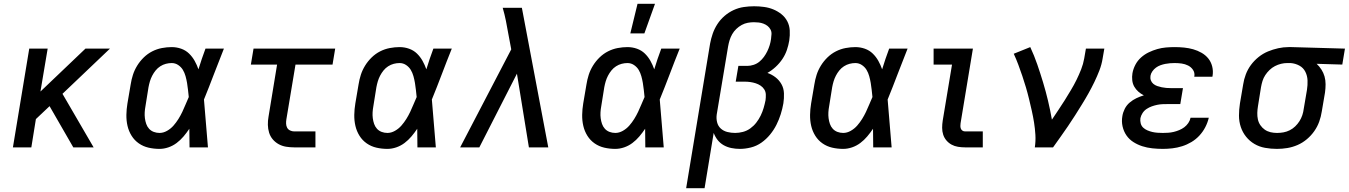

<svg xmlns="http://www.w3.org/2000/svg" viewBox="-20 -776 7102 1011"><path d="M366 0 241 -217 169 -149 145 0H48L134 -520H231L193 -294L430 -520H559L309 -282L473 0Z M820 8Q790 8 762 1.5Q734 -5 711 -21Q688 -37 673 -61Q658 -85 651.5 -113Q645 -141 645.5 -171Q646 -201 651 -231L668 -331Q672 -357 680 -382Q688 -407 702.5 -430.5Q717 -454 737 -473.5Q757 -493 781.5 -505.5Q806 -518 832.5 -523Q859 -528 884 -528Q910 -528 934 -519.5Q958 -511 975.5 -494Q993 -477 1005 -455.5Q1017 -434 1025 -411Q1033 -438 1042.5 -465.5Q1052 -493 1062 -520H1159Q1132 -453 1106.5 -385.5Q1081 -318 1054 -252Q1060 -189 1064.5 -126Q1069 -63 1075 0H978Q978 -24 977.5 -48.5Q977 -73 977 -98Q963 -77 946.5 -57.5Q930 -38 910 -23Q890 -8 866.5 0Q843 8 820 8ZM820 -76Q840 -76 859.5 -87Q879 -98 893.5 -114.5Q908 -131 919.5 -149.5Q931 -168 940 -187Q949 -206 957 -225.5Q965 -245 974 -265Q972 -284 970 -302.5Q968 -321 965 -339Q962 -357 957 -375Q952 -393 943 -408Q934 -423 918.5 -433.5Q903 -444 884 -444Q869 -444 853.5 -440Q838 -436 824 -427Q810 -418 799.5 -405Q789 -392 781.5 -377.5Q774 -363 769.5 -348Q765 -333 762 -317L746 -217Q743 -201 742 -185Q741 -169 743 -153.5Q745 -138 750 -123.5Q755 -109 765 -98Q775 -87 789.5 -81.5Q804 -76 820 -76Z M1529 0Q1507 0 1486 -3.5Q1465 -7 1447 -17Q1429 -27 1416 -42.5Q1403 -58 1397 -77.5Q1391 -97 1390.5 -118.5Q1390 -140 1394 -162L1439 -436H1301L1315 -520H1745L1731 -436H1536L1488 -148Q1486 -136 1486.5 -124.5Q1487 -113 1492 -103.5Q1497 -94 1507.5 -89Q1518 -84 1529 -84H1641V0Z M2020 8Q1990 8 1962 1.5Q1934 -5 1911 -21Q1888 -37 1873 -61Q1858 -85 1851.5 -113Q1845 -141 1845.5 -171Q1846 -201 1851 -231L1868 -331Q1872 -357 1880 -382Q1888 -407 1902.5 -430.5Q1917 -454 1937 -473.5Q1957 -493 1981.5 -505.5Q2006 -518 2032.5 -523Q2059 -528 2084 -528Q2110 -528 2134 -519.5Q2158 -511 2175.5 -494Q2193 -477 2205 -455.5Q2217 -434 2225 -411Q2233 -438 2242.5 -465.5Q2252 -493 2262 -520H2359Q2332 -453 2306.5 -385.5Q2281 -318 2254 -252Q2260 -189 2264.5 -126Q2269 -63 2275 0H2178Q2178 -24 2177.5 -48.5Q2177 -73 2177 -98Q2163 -77 2146.5 -57.5Q2130 -38 2110 -23Q2090 -8 2066.5 0Q2043 8 2020 8ZM2020 -76Q2040 -76 2059.5 -87Q2079 -98 2093.5 -114.5Q2108 -131 2119.5 -149.5Q2131 -168 2140 -187Q2149 -206 2157 -225.5Q2165 -245 2174 -265Q2172 -284 2170 -302.5Q2168 -321 2165 -339Q2162 -357 2157 -375Q2152 -393 2143 -408Q2134 -423 2118.5 -433.5Q2103 -444 2084 -444Q2069 -444 2053.5 -440Q2038 -436 2024 -427Q2010 -418 1999.5 -405Q1989 -392 1981.5 -377.5Q1974 -363 1969.5 -348Q1965 -333 1962 -317L1946 -217Q1943 -201 1942 -185Q1941 -169 1943 -153.5Q1945 -138 1950 -123.5Q1955 -109 1965 -98Q1975 -87 1989.5 -81.5Q2004 -76 2020 -76Z M2403 0 2672 -516 2657 -596Q2651 -631 2644 -666Q2637 -701 2627 -735H2728Q2763 -551 2797.5 -367.5Q2832 -184 2867 0H2765L2702 -388L2504 0Z M3220 8Q3190 8 3162 1.5Q3134 -5 3111 -21Q3088 -37 3073 -61Q3058 -85 3051.5 -113Q3045 -141 3045.5 -171Q3046 -201 3051 -231L3068 -331Q3072 -357 3080 -382Q3088 -407 3102.5 -430.5Q3117 -454 3137 -473.5Q3157 -493 3181.5 -505.5Q3206 -518 3232.5 -523Q3259 -528 3284 -528Q3310 -528 3334 -519.5Q3358 -511 3375.5 -494Q3393 -477 3405 -455.5Q3417 -434 3425 -411Q3433 -438 3442.5 -465.5Q3452 -493 3462 -520H3559Q3532 -453 3506.5 -385.5Q3481 -318 3454 -252Q3460 -189 3464.5 -126Q3469 -63 3475 0H3378Q3378 -24 3377.5 -48.5Q3377 -73 3377 -98Q3363 -77 3346.5 -57.5Q3330 -38 3310 -23Q3290 -8 3266.5 0Q3243 8 3220 8ZM3220 -76Q3240 -76 3259.5 -87Q3279 -98 3293.5 -114.5Q3308 -131 3319.5 -149.5Q3331 -168 3340 -187Q3349 -206 3357 -225.5Q3365 -245 3374 -265Q3372 -284 3370 -302.5Q3368 -321 3365 -339Q3362 -357 3357 -375Q3352 -393 3343 -408Q3334 -423 3318.5 -433.5Q3303 -444 3284 -444Q3269 -444 3253.5 -440Q3238 -436 3224 -427Q3210 -418 3199.5 -405Q3189 -392 3181.5 -377.5Q3174 -363 3169.5 -348Q3165 -333 3162 -317L3146 -217Q3143 -201 3142 -185Q3141 -169 3143 -153.5Q3145 -138 3150 -123.5Q3155 -109 3165 -98Q3175 -87 3189.5 -81.5Q3204 -76 3220 -76ZM3299 -600 3337 -756H3429L3373 -600Z M3593 215 3719 -546Q3724 -573 3733 -599Q3742 -625 3757.5 -649Q3773 -673 3795 -692Q3817 -711 3843 -723Q3869 -735 3896.5 -739Q3924 -743 3951 -743Q3977 -743 4003 -739.5Q4029 -736 4052 -726.5Q4075 -717 4094.5 -701.5Q4114 -686 4125.5 -664Q4137 -642 4138.5 -616Q4140 -590 4136 -563Q4132 -538 4123.5 -513Q4115 -488 4100 -465.5Q4085 -443 4064.5 -424Q4044 -405 4021 -392Q4044 -384 4063.5 -369Q4083 -354 4095 -332.5Q4107 -311 4108 -284.5Q4109 -258 4105 -232Q4100 -203 4091 -174.5Q4082 -146 4068.5 -119Q4055 -92 4035 -67.5Q4015 -43 3989.5 -25Q3964 -7 3934 0.5Q3904 8 3876 8Q3853 8 3831 3.5Q3809 -1 3790.5 -11.5Q3772 -22 3759 -38.5Q3746 -55 3738 -76L3690 215ZM3851 -76Q3871 -76 3892 -81.5Q3913 -87 3931 -100Q3949 -113 3962.5 -130.5Q3976 -148 3985.5 -167.5Q3995 -187 4001 -207.5Q4007 -228 4011 -248Q4013 -263 4012.5 -278Q4012 -293 4004.5 -305Q3997 -317 3985 -325Q3973 -333 3959 -337.5Q3945 -342 3930.5 -344Q3916 -346 3901 -346H3854L3868 -429H3915Q3931 -429 3948 -434.5Q3965 -440 3978.5 -451Q3992 -462 4002.5 -476.5Q4013 -491 4020.5 -506.5Q4028 -522 4033 -538.5Q4038 -555 4040 -571Q4042 -584 4042.5 -597Q4043 -610 4037 -621Q4031 -632 4021.5 -639.5Q4012 -647 4000 -651.5Q3988 -656 3975.5 -657.5Q3963 -659 3950 -659Q3934 -659 3917.5 -656Q3901 -653 3885.5 -644.5Q3870 -636 3857 -623.5Q3844 -611 3835.5 -596Q3827 -581 3822 -565Q3817 -549 3814 -532L3754 -173Q3751 -152 3756 -132Q3761 -112 3775.5 -99Q3790 -86 3810 -81Q3830 -76 3851 -76Z M4420 8Q4390 8 4362 1.5Q4334 -5 4311 -21Q4288 -37 4273 -61Q4258 -85 4251.5 -113Q4245 -141 4245.5 -171Q4246 -201 4251 -231L4268 -331Q4272 -357 4280 -382Q4288 -407 4302.5 -430.5Q4317 -454 4337 -473.5Q4357 -493 4381.5 -505.5Q4406 -518 4432.5 -523Q4459 -528 4484 -528Q4510 -528 4534 -519.5Q4558 -511 4575.5 -494Q4593 -477 4605 -455.5Q4617 -434 4625 -411Q4633 -438 4642.5 -465.5Q4652 -493 4662 -520H4759Q4732 -453 4706.5 -385.5Q4681 -318 4654 -252Q4660 -189 4664.5 -126Q4669 -63 4675 0H4578Q4578 -24 4577.5 -48.5Q4577 -73 4577 -98Q4563 -77 4546.5 -57.5Q4530 -38 4510 -23Q4490 -8 4466.5 0Q4443 8 4420 8ZM4420 -76Q4440 -76 4459.5 -87Q4479 -98 4493.5 -114.5Q4508 -131 4519.5 -149.5Q4531 -168 4540 -187Q4549 -206 4557 -225.5Q4565 -245 4574 -265Q4572 -284 4570 -302.5Q4568 -321 4565 -339Q4562 -357 4557 -375Q4552 -393 4543 -408Q4534 -423 4518.5 -433.5Q4503 -444 4484 -444Q4469 -444 4453.5 -440Q4438 -436 4424 -427Q4410 -418 4399.5 -405Q4389 -392 4381.5 -377.5Q4374 -363 4369.5 -348Q4365 -333 4362 -317L4346 -217Q4343 -201 4342 -185Q4341 -169 4343 -153.5Q4345 -138 4350 -123.5Q4355 -109 4365 -98Q4375 -87 4389.5 -81.5Q4404 -76 4420 -76Z M5062 0Q5043 0 5024.5 -3Q5006 -6 4990.5 -14.5Q4975 -23 4963.5 -36.5Q4952 -50 4946.5 -67Q4941 -84 4941 -103Q4941 -122 4944 -141L4993 -436H4896V-520H5103L5038 -127Q5037 -120 5037 -112.5Q5037 -105 5039.5 -98.5Q5042 -92 5048 -88Q5054 -84 5062 -84H5155V0Z M5429 0Q5434 -33 5432 -66Q5430 -99 5425 -130.5Q5420 -162 5413 -193Q5406 -224 5398.5 -255Q5391 -286 5382 -316.5Q5373 -347 5363 -376.5Q5353 -406 5342 -435.5Q5331 -465 5318 -493L5405 -528Q5426 -483 5442 -436.5Q5458 -390 5472.5 -342Q5487 -294 5498.5 -245.5Q5510 -197 5519 -146Q5536 -172 5553.5 -197.5Q5571 -223 5587 -249Q5603 -275 5619 -301.5Q5635 -328 5648.5 -355.5Q5662 -383 5673 -411Q5684 -439 5689 -468L5698 -520H5795L5786 -468Q5781 -436 5769 -405Q5757 -374 5742.5 -344Q5728 -314 5711.5 -284.5Q5695 -255 5677 -226Q5659 -197 5641 -168.5Q5623 -140 5603.5 -111.5Q5584 -83 5564.5 -55.5Q5545 -28 5525 0Z M6103 8Q6075 8 6047.5 5Q6020 2 5995 -6Q5970 -14 5948 -28Q5926 -42 5911.5 -63Q5897 -84 5891 -110.5Q5885 -137 5890 -165Q5893 -184 5902.5 -203Q5912 -222 5928.5 -236Q5945 -250 5964 -259Q5983 -268 6003 -274Q5987 -282 5974 -293.5Q5961 -305 5952.5 -320Q5944 -335 5942 -353.5Q5940 -372 5943 -390Q5947 -413 5958.5 -435Q5970 -457 5988.5 -473.5Q6007 -490 6029 -500.5Q6051 -511 6073.5 -517.5Q6096 -524 6119.5 -526Q6143 -528 6165 -528Q6191 -528 6215.5 -525.5Q6240 -523 6263 -516.5Q6286 -510 6307 -498Q6328 -486 6342.5 -468Q6357 -450 6363 -426Q6369 -402 6365 -377L6364 -372H6268L6269 -374Q6272 -393 6262 -408Q6252 -423 6236 -431Q6220 -439 6202 -441.5Q6184 -444 6165 -444Q6153 -444 6140.5 -443Q6128 -442 6115.5 -439.5Q6103 -437 6090.5 -432.5Q6078 -428 6067 -420Q6056 -412 6048 -400.5Q6040 -389 6038 -377Q6036 -364 6040 -353Q6044 -342 6053 -334.5Q6062 -327 6073.5 -323Q6085 -319 6097 -316.5Q6109 -314 6121 -313Q6133 -312 6145 -312H6209L6195 -228H6131Q6117 -228 6102.5 -227.5Q6088 -227 6073.5 -224Q6059 -221 6045 -216Q6031 -211 6018 -202.5Q6005 -194 5996.5 -181Q5988 -168 5985 -154Q5983 -140 5986.5 -126.5Q5990 -113 5999.5 -104Q6009 -95 6022 -89.5Q6035 -84 6048 -81Q6061 -78 6075 -77Q6089 -76 6103 -76Q6117 -76 6131.5 -77Q6146 -78 6160.5 -81.5Q6175 -85 6189.5 -91Q6204 -97 6216 -106Q6228 -115 6237 -128Q6246 -141 6249 -156H6345Q6339 -130 6326.5 -106Q6314 -82 6295.5 -62Q6277 -42 6253.5 -28Q6230 -14 6204.5 -6Q6179 2 6153.5 5Q6128 8 6103 8Z M6704 8Q6672 8 6641.5 2.5Q6611 -3 6585.5 -18Q6560 -33 6541.5 -56Q6523 -79 6513.5 -107.5Q6504 -136 6504 -167.5Q6504 -199 6509 -231L6526 -331Q6530 -358 6540 -384.5Q6550 -411 6567 -434Q6584 -457 6607 -475.5Q6630 -494 6656.5 -505Q6683 -516 6710.5 -522Q6738 -528 6765 -528H6781L7062 -520L7048 -436L6913 -440Q6927 -427 6938 -410Q6949 -393 6954.5 -373.5Q6960 -354 6960 -332.5Q6960 -311 6957 -289L6940 -189Q6936 -162 6926.5 -135.5Q6917 -109 6900.5 -85.5Q6884 -62 6861.5 -43Q6839 -24 6812.5 -12.5Q6786 -1 6758.5 3.5Q6731 8 6704 8ZM6705 -76Q6721 -76 6738 -79Q6755 -82 6771 -90Q6787 -98 6800 -110.5Q6813 -123 6822.5 -138Q6832 -153 6837.5 -169.5Q6843 -186 6845 -203L6862 -303Q6866 -328 6865 -352.5Q6864 -377 6853.5 -398Q6843 -419 6822 -430.5Q6801 -442 6776 -444H6758Q6742 -444 6725.5 -440Q6709 -436 6693.5 -428Q6678 -420 6665 -407.5Q6652 -395 6642.5 -380.5Q6633 -366 6628 -350Q6623 -334 6620 -317L6604 -217Q6601 -199 6600.5 -181.5Q6600 -164 6603.5 -147.5Q6607 -131 6616.5 -117Q6626 -103 6639.5 -93.5Q6653 -84 6669.5 -80Q6686 -76 6704 -76Z"/></svg>

Font: Iosevka Custom Medium Oblique
Style: Regular
Weight: 500
Italic angle: -9°
Designer: Belleve Invis
Foundry: Belleve Invis
Version: Version 27.0.1